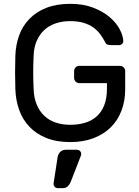

<svg xmlns="http://www.w3.org/2000/svg" viewBox="-20 -730 724 1000"><path d="M57 0ZM60 -441Q62 -496 79.5 -545Q97 -594 132.5 -631Q168 -668 221 -689Q274 -710 346 -710Q414 -710 465.5 -690Q517 -670 551.5 -640.5Q586 -611 603.5 -577.5Q621 -544 622 -517Q623 -508 616 -501.5Q609 -495 600 -495H559Q535 -495 530 -506Q518 -530 502.5 -551Q487 -572 466 -587Q445 -602 415.5 -611Q386 -620 346 -620Q305 -620 270.5 -608.5Q236 -597 211 -574Q186 -551 171 -516.5Q156 -482 155 -436Q153 -391 153 -353Q153 -315 155 -270Q156 -222 171 -186Q186 -150 211 -126.5Q236 -103 270.5 -91.5Q305 -80 346 -80Q386 -80 421 -90Q456 -100 482 -122.5Q508 -145 522.5 -181Q537 -217 537 -269V-297H393Q382 -297 374 -305Q366 -313 366 -324V-360Q366 -371 374 -379Q382 -387 393 -387H605Q616 -387 624 -379Q632 -371 632 -360V-265Q632 -205 613 -154.5Q594 -104 557.5 -67.5Q521 -31 467.5 -10.5Q414 10 346 10Q274 10 221 -11.5Q168 -33 133 -70Q98 -107 80 -157Q62 -207 60 -265Q57 -353 60 -441ZM280 89Q282 75 292.5 62.5Q303 50 323 50H381Q390 50 396.5 56.5Q403 63 403 72Q403 76 402 79L348 218Q344 228 334.5 239Q325 250 305 250H281Q272 250 265.5 243.5Q259 237 259 228V226Z"/></svg>

Font: Rubik
Style: Regular
Weight: 400
Designer: Hubert & Fischer
Foundry: Hubert & Fischer
Version: Version 1.002; ttfautohint (v1.6)